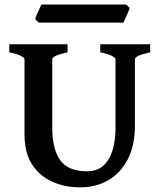

<svg xmlns="http://www.w3.org/2000/svg" viewBox="-20 -810 708 845"><path d="M332.5 14.6Q265.6 14.6 210 -10.3Q154.3 -35.2 121.1 -86.4Q87.9 -137.7 87.9 -216.8V-549.3Q87.9 -555.2 72 -564Q56.2 -572.8 21 -579.6V-615.2H277.3V-579.6Q210 -565.4 210 -549.3V-248.5Q210 -154.8 244.6 -105.5Q279.3 -56.2 362.8 -56.2Q409.2 -56.2 436.8 -82.8Q464.4 -109.4 476.3 -152.1Q488.3 -194.8 488.3 -243.2V-549.3Q488.3 -555.2 472.4 -564Q456.5 -572.8 421.4 -579.6V-615.2H641.1V-579.6Q573.7 -565.4 573.7 -549.3V-255.9Q573.7 -170.4 542.7 -109.9Q511.7 -49.3 457.3 -17.3Q402.8 14.6 332.5 14.6ZM150.4 -710.4 134.8 -726.1Q136.7 -733.4 142.1 -746.1Q147.5 -758.8 153.3 -771.2Q159.2 -783.7 162.1 -790H535.2L550.8 -774.9Q548.8 -768.1 543.2 -754.9Q537.6 -741.7 531.7 -729Q525.9 -716.3 523.4 -710.4Z"/></svg>

Font: David Libre
Style: Bold
Weight: 700
Designer: Ismar David, J. Victor Gaultney, Annie Olsen and Meir Sadan
Foundry: Monotype Imaging Inc. & SIL International
Version: Version 1.100; ttfautohint (v1.8.4.7-5d5b)